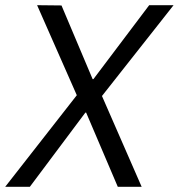

<svg xmlns="http://www.w3.org/2000/svg" viewBox="-50 -720 689 740"><path d="M-30 0 246 -353 93 -700 187 -699 307 -415H310L525 -700H619L343 -350L496 0H404L282 -286H279L65 0Z"/></svg>

Font: DM Sans 36pt
Style: Italic
Weight: 400
Italic angle: -10°
Designer: Colophon Foundry, Jonny Pinhorn
Foundry: Colophon Foundry
Version: Version 4.004;gftools[0.9.30]